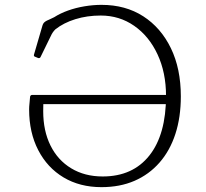

<svg xmlns="http://www.w3.org/2000/svg" viewBox="-20 -762 849 791"><path d="M398 9Q309 9 242 -31Q175 -71 137.5 -143.5Q100 -216 100 -311Q100 -323 101.5 -336Q103 -349 104 -364Q106 -371 113 -371H685V-333H138L160 -362Q159 -357 158.5 -338.5Q158 -320 158 -304Q158 -223 188 -162.5Q218 -102 273.5 -68.5Q329 -35 403 -35Q527 -35 595.5 -121.5Q664 -208 664 -367Q664 -463 629 -538Q594 -613 533 -655.5Q472 -698 395 -698Q339 -698 290.5 -683Q242 -668 208 -641Q202 -635 197.5 -628.5Q193 -622 189 -613L147 -527Q144 -521 137 -523L125 -528Q118 -530 120 -537L155 -657Q157 -663 159.5 -666.5Q162 -670 167 -673.5Q172 -677 182 -681L203 -691Q228 -707 260 -718.5Q292 -730 328 -736Q364 -742 398 -742Q497 -742 570 -695Q643 -648 684 -563.5Q725 -479 725 -365Q725 -279 702.5 -210Q680 -141 637 -92Q594 -43 534 -17Q474 9 398 9Z"/></svg>

Font: Hahmlet ExtraLight
Style: Regular
Weight: 250
Designer: Minjoo Ham & Mark Frömberg
Foundry: hypertype
Version: Version 1.002